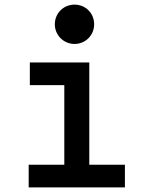

<svg xmlns="http://www.w3.org/2000/svg" viewBox="-20 -810 640 830"><path d="M104 0H520V-98H366V-540H109V-442H258V-98H104ZM217 -705C217 -658 255 -620 302 -620C350 -620 387 -658 387 -705C387 -753 350 -790 302 -790C255 -790 217 -753 217 -705Z"/></svg>

Font: CommitMono
Style: 600Regular
Weight: 600
Monospace: yes
Designer: Eigil Nikolajsen
Foundry: Eigil Nikolajsen
Version: Version 1.143